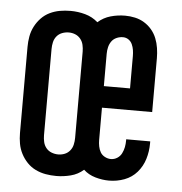

<svg xmlns="http://www.w3.org/2000/svg" viewBox="-44 -570 588 621"><g transform="rotate(5 250.0 -260.0)"><path d="M161 8Q143 8 126 5Q109 2 93.5 -5.5Q78 -13 66 -25.5Q54 -38 46 -53.5Q38 -69 35 -86Q32 -103 32 -120V-400Q32 -417 35 -434Q38 -451 46 -466.5Q54 -482 66 -494.5Q78 -507 93.5 -514.5Q109 -522 126 -525Q143 -528 161 -528Q185 -528 208.5 -521.5Q232 -515 250 -499Q268 -515 291 -521.5Q314 -528 338 -528Q354 -528 370 -524.5Q386 -521 400 -512.5Q414 -504 424.5 -491.5Q435 -479 441 -464Q447 -449 449.5 -432.5Q452 -416 452 -400V-225H289V-120Q289 -110 291 -99.5Q293 -89 298 -80.5Q303 -72 312.5 -67Q322 -62 332 -62Q343 -62 352.5 -68Q362 -74 367 -84Q372 -94 374 -104.5Q376 -115 376 -126Q376 -127 376 -128Q376 -129 376 -130H454Q454 -128 454 -126Q454 -124 454 -123Q454 -97 446.5 -72.5Q439 -48 422.5 -29Q406 -10 382 -1Q358 8 332 8Q310 8 287.5 1.5Q265 -5 249 -20Q231 -4 207.5 2Q184 8 161 8ZM289 -295H374V-400Q374 -410 372.5 -419.5Q371 -429 367 -438Q363 -447 355 -452.5Q347 -458 337 -458Q326 -458 316 -453.5Q306 -449 300 -440.5Q294 -432 291.5 -421.5Q289 -411 289 -400ZM161 -62Q172 -62 182 -66Q192 -70 199 -78.5Q206 -87 208.5 -98Q211 -109 211 -120V-400Q211 -411 208.5 -422Q206 -433 199 -441.5Q192 -450 182 -454Q172 -458 161 -458Q150 -458 139.5 -454Q129 -450 122 -441.5Q115 -433 112.5 -422Q110 -411 110 -400V-120Q110 -109 112.5 -98Q115 -87 122 -78.5Q129 -70 139.5 -66Q150 -62 161 -62Z"/></g></svg>

Font: Iosevka SS04
Style: Regular
Weight: 400
Monospace: yes
Designer: Belleve Invis
Foundry: Belleve Invis
Version: Version 19.0.0; ttfautohint (v1.8.4)